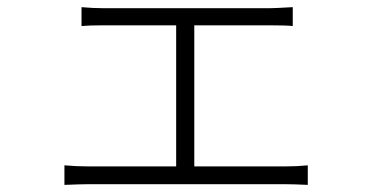

<svg xmlns="http://www.w3.org/2000/svg" viewBox="-20 -522 1040 537"><path d="M523.4 -56.6H779.3Q812.5 -56.6 840.8 -59.6V-4.9Q801.8 -6.8 779.3 -6.8H225.6Q207 -6.8 160.2 -4.9V-59.6Q193.4 -56.6 225.6 -56.6H472.7V-451.2H271.5Q229.5 -451.2 208 -449.2V-502Q240.2 -499 271.5 -499H733.4Q746.1 -499 798.8 -502V-449.2Q780.3 -451.2 733.4 -451.2H523.4Z"/></svg>

Font: Gen Shin Gothic Light
Style: Regular
Weight: 200
Designer: [Source Han Sans]
Ryoko NISHIZUKA  (kana & ideographs); Paul D. Hunt (Latin, Greek & Cyrillic); Wenlong ZHANG  (bopomofo
Version: Version 1.002.20150607